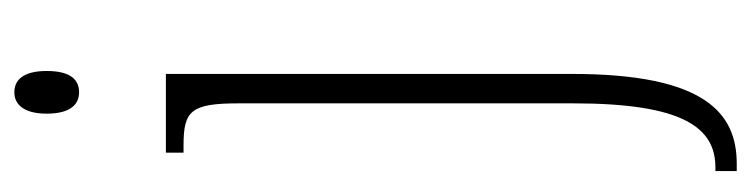

<svg xmlns="http://www.w3.org/2000/svg" viewBox="-400 -382 1022 261"><g transform="rotate(-90 110.5 -251.0)"><path d="M116 -654C132 -654 145 -664 145 -698C145 -731 132 -742 116 -742C101 -742 87 -731 87 -698C87 -664 101 -654 116 -654ZM9 240H19C87 240 141 198 141 16V-536H34V-512H44C91 -512 101 -502 101 -437V18C101 167 68 211 14 211H9Z"/></g></svg>

Font: Noto Serif Lao ExtraCondensed ExtraLight
Style: Regular
Weight: 200
Width: 2
Designer: Monotype Design Team
Foundry: Monotype Imaging Inc.
Version: Version 2.003